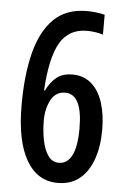

<svg xmlns="http://www.w3.org/2000/svg" viewBox="-53 -762 526 810"><g transform="rotate(5 210.0 -356.5)"><path d="M222 10Q136 10 89 -71Q42 -152 42 -305Q42 -432 66 -526Q90 -620 142.5 -671.5Q195 -723 282 -723Q323 -723 358 -714V-630Q325 -640 290 -640Q213 -640 176 -576.5Q139 -513 131 -374H135Q153 -411 178.5 -431Q204 -451 245 -451Q293 -451 325.5 -422.5Q358 -394 374 -344Q390 -294 390 -229Q390 -159 371 -105Q352 -51 315 -20.5Q278 10 222 10ZM220 -75Q255 -75 274.5 -112Q294 -149 294 -227Q294 -372 221 -372Q181 -372 161 -335Q141 -298 141 -248Q141 -203 149 -163.5Q157 -124 174 -99.5Q191 -75 220 -75Z"/></g></svg>

Font: Noto Sans Gurmukhi ExtraCondensed Medium
Style: Regular
Weight: 500
Width: 2
Designer: Jelle Bosma - Monotype Design Team
Foundry: Monotype Imaging Inc.
Version: Version 2.004; ttfautohint (v1.8.4.7-5d5b)